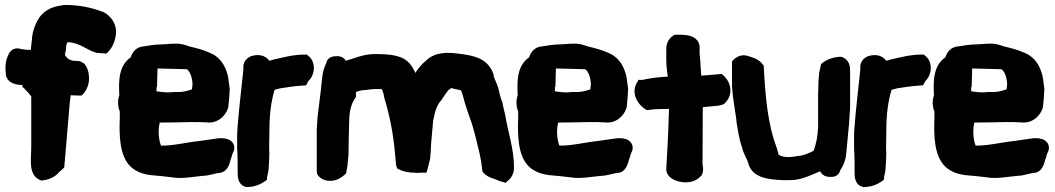

<svg xmlns="http://www.w3.org/2000/svg" viewBox="-20 -724 4254 774"><path d="M4 -418 5 -417C15 -383 56 -382 71 -381L70 -374L78 -367C86 -359 96 -349 106 -335V-131L105 -98C105 -77 97 -20 138 0L146 4C175 1 200 -8 218 -30C226 -36 232 -43 239 -49L259 -284C260 -300 262 -318 265 -340L294 -339H309L317 -347C330 -362 339 -384 339 -408C339 -430 333 -453 319 -468C316 -470 303 -478 297 -478C293 -478 283 -479 277 -479C263 -480 248 -489 242 -503C242 -503 242 -504 243 -512C243 -512 246 -518 246 -528C247 -535 247 -543 249 -548C250 -550 252 -552 253 -554C301 -553 331 -521 367 -512L369 -511L409 -508L417 -516C438 -537 447 -571 448 -594V-595C448 -631 426 -660 398 -675L397 -676H395C349 -694 296 -704 246 -704C238 -704 230 -703 222 -701C186 -696 151 -678 132 -643C121 -623 112 -599 109 -572V-566C108 -556 106 -546 105 -530C105 -528 105 -525 104 -523H102C82 -523 65 -526 54 -529H50C23 -529 15 -506 12 -499C0 -475 1 -444 4 -420Z M461 -340C454 -320 454 -297 463 -274C463 -255 463 -236 462 -218V-217C462 -153 467 -71 527 -37C567 -14 606 -18 649 -12L675 -9C713 -2 761 -12 796 -15C827 -16 846 -26 865 -27C899 -31 905 -65 910 -81C914 -91 917 -107 920 -110C932 -134 919 -156 898 -163C883 -168 865 -168 849 -165C834 -163 814 -160 787 -156C730 -150 678 -136 629 -137C620 -159 616 -199 624 -230H626C654 -230 721 -231 751 -232C760 -232 770 -231 784 -232C792 -231 800 -231 805 -231C809 -231 813 -231 820 -230H824C866 -231 891 -262 900 -290C903 -314 905 -338 906 -363V-367C904 -385 901 -401 899 -417V-418L898 -420C888 -461 866 -497 821 -513C800 -523 776 -529 743 -537C731 -541 712 -549 687 -548C667 -548 644 -545 631 -545C604 -545 580 -540 559 -537C530 -535 514 -515 507 -493C458 -459 458 -397 461 -340ZM611 -356V-372L613 -375L615 -448L733 -445C744 -437 754 -419 756 -386V-382C755 -378 755 -372 754 -364C739 -358 714 -352 697 -353C673 -354 661 -350 646 -352H645C632 -353 622 -354 611 -356Z M936 -128C937 -105 938 -85 938 -68V-25C938 -11 940 24 974 30H979C1005 29 1029 20 1046 8L1056 1L1057 -11C1058 -17 1062 -31 1063 -44V-46C1063 -51 1065 -69 1065 -81C1066 -98 1066 -113 1065 -129C1066 -153 1065 -170 1066 -195C1066 -259 1072 -312 1087 -362C1094 -364 1100 -365 1110 -368C1136 -372 1167 -377 1199 -379L1214 -380L1223 -397C1251 -423 1254 -474 1224 -498L1217 -504H1208C1162 -504 1118 -492 1084 -484H1083C1076 -482 1071 -480 1066 -479C1048 -503 1020 -506 994 -498H992L991 -497C985 -494 977 -490 971 -482C964 -474 962 -466 961 -457V-442C953 -363 943 -285 937 -203L936 -179Z M1257 -35C1257 -34 1258 -24 1258 -23C1268 -5 1289 6 1312 5C1339 5 1360 -10 1375 -25C1377 -39 1381 -51 1382 -70V-71C1382 -73 1385 -93 1385 -106C1386 -169 1386 -179 1388 -247C1390 -282 1397 -309 1415 -333V-353C1422 -356 1431 -359 1439 -360C1461 -361 1476 -365 1492 -365H1518C1518 -365 1524 -362 1530 -327V-326L1531 -324C1560 -224 1568 -161 1576 -67C1576 -56 1579 -51 1582 -44L1591 -40C1609 -31 1632 -28 1648 -28C1662 -26 1675 -28 1680 -28H1699L1704 -44C1706 -51 1708 -59 1710 -68C1712 -74 1715 -86 1715 -98C1716 -107 1717 -118 1717 -130C1719 -165 1722 -182 1726 -237C1733 -273 1741 -302 1760 -321C1765 -331 1771 -337 1781 -352C1787 -361 1790 -363 1799 -369C1816 -364 1835 -362 1839 -359C1841 -355 1847 -337 1853 -313V-312C1861 -286 1869 -263 1875 -246C1888 -213 1902 -153 1913 -107C1917 -89 1921 -68 1923 -47L1925 -32L1929 -28C1944 -9 1971 -4 1983 1C1992 6 2000 8 2005 9L2018 13L2028 4C2042 -7 2052 -26 2052 -46V-49C2052 -125 2027 -195 2017 -258V-259C2013 -279 2008 -292 2006 -308V-310C1998 -326 1993 -351 1988 -371C1985 -384 1970 -411 1970 -420V-423C1948 -490 1888 -500 1834 -507C1784 -514 1734 -515 1698 -480C1681 -467 1667 -449 1654 -430C1643 -457 1624 -487 1583 -497C1552 -506 1520 -506 1485 -506C1439 -504 1407 -488 1374 -479C1360 -503 1333 -497 1328 -497C1316 -496 1298 -489 1295 -469C1288 -455 1281 -434 1279 -413L1273 -357L1267 -308C1265 -289 1262 -272 1260 -251L1257 -202Z M2067 -340C2060 -320 2060 -297 2069 -274C2069 -255 2069 -236 2068 -218V-217C2068 -153 2073 -71 2133 -37C2173 -14 2212 -18 2255 -12L2281 -9C2319 -2 2367 -12 2402 -15C2433 -16 2452 -26 2471 -27C2505 -31 2511 -65 2516 -81C2520 -91 2523 -107 2526 -110C2538 -134 2525 -156 2504 -163C2489 -168 2471 -168 2455 -165C2440 -163 2420 -160 2393 -156C2336 -150 2284 -136 2235 -137C2226 -159 2222 -199 2230 -230H2232C2260 -230 2327 -231 2357 -232C2366 -232 2376 -231 2390 -232C2398 -231 2406 -231 2411 -231C2415 -231 2419 -231 2426 -230H2430C2472 -231 2497 -262 2506 -290C2509 -314 2511 -338 2512 -363V-367C2510 -385 2507 -401 2505 -417V-418L2504 -420C2494 -461 2472 -497 2427 -513C2406 -523 2382 -529 2349 -537C2337 -541 2318 -549 2293 -548C2273 -548 2250 -545 2237 -545C2210 -545 2186 -540 2165 -537C2136 -535 2120 -515 2113 -493C2064 -459 2064 -397 2067 -340ZM2217 -356V-372L2219 -375L2221 -448L2339 -445C2350 -437 2360 -419 2362 -386V-382C2361 -378 2361 -372 2360 -364C2345 -358 2320 -352 2303 -353C2279 -354 2267 -350 2252 -352H2251C2238 -353 2228 -354 2217 -356Z M2547 -390C2521 -344 2556 -296 2588 -280L2614 -283C2632 -285 2654 -284 2677 -285C2673 -152 2669 -102 2666 -46V-43C2665 -12 2696 4 2723 9C2752 15 2786 9 2806 -15L2809 -18L2811 -23C2818 -42 2812 -58 2812 -62C2812 -124 2813 -177 2813 -288V-292C2834 -294 2856 -296 2876 -298C2877 -298 2894 -301 2900 -306C2941 -344 2924 -396 2897 -419L2889 -426L2878 -425C2878 -425 2862 -423 2856 -423H2854C2837 -421 2823 -420 2807 -419C2806 -432 2805 -446 2804 -460C2804 -478 2800 -501 2800 -517V-522C2800 -524 2804 -544 2791 -561V-562H2790C2774 -581 2745 -585 2706 -584H2700L2695 -581C2676 -570 2666 -549 2666 -528V-483C2666 -458 2669 -437 2672 -415C2668 -415 2661 -414 2655 -414C2634 -413 2606 -409 2583 -405L2571 -402H2554Z M2931 -375C2933 -341 2940 -297 2945 -265C2947 -251 2949 -239 2949 -235V-232C2955 -198 2959 -165 2971 -131C2977 -103 2994 -80 2996 -66L2997 -65V-63C3016 -3 3086 -1 3130 2H3132C3143 2 3155 3 3170 2C3220 1 3267 -28 3287 -33C3298 -8 3327 -11 3334 -11C3345 -11 3363 -18 3367 -37L3368 -39C3379 -55 3389 -78 3391 -101C3395 -143 3399 -185 3403 -228L3404 -247L3407 -287V-305C3408 -317 3406 -326 3407 -331V-440C3407 -455 3404 -482 3377 -493L3372 -495H3366C3340 -494 3316 -485 3299 -473L3290 -466L3288 -456C3288 -453 3284 -440 3282 -429V-425C3282 -422 3279 -400 3279 -384C3279 -370 3279 -358 3278 -350V-213C3276 -173 3271 -147 3260 -116C3241 -107 3223 -98 3203 -96H3202C3175 -91 3140 -86 3119 -100C3117 -108 3115 -116 3112 -124V-127L3110 -131C3076 -222 3066 -325 3059 -452V-459L3054 -465C3038 -488 3008 -494 2996 -498C2971 -507 2949 -495 2938 -484L2931 -476Z M3423 -128C3424 -105 3425 -85 3425 -68V-25C3425 -11 3427 24 3461 30H3466C3492 29 3516 20 3533 8L3543 1L3544 -11C3545 -17 3549 -31 3550 -44V-46C3550 -51 3552 -69 3552 -81C3553 -98 3553 -113 3552 -129C3553 -153 3552 -170 3553 -195C3553 -259 3559 -312 3574 -362C3581 -364 3587 -365 3597 -368C3623 -372 3654 -377 3686 -379L3701 -380L3710 -397C3738 -423 3741 -474 3711 -498L3704 -504H3695C3649 -504 3605 -492 3571 -484H3570C3563 -482 3558 -480 3553 -479C3535 -503 3507 -506 3481 -498H3479L3478 -497C3472 -494 3464 -490 3458 -482C3451 -474 3449 -466 3448 -457V-442C3440 -363 3430 -285 3424 -203L3423 -179Z M3745 -340C3738 -320 3738 -297 3747 -274C3747 -255 3747 -236 3746 -218V-217C3746 -153 3751 -71 3811 -37C3851 -14 3890 -18 3933 -12L3959 -9C3997 -2 4045 -12 4080 -15C4111 -16 4130 -26 4149 -27C4183 -31 4189 -65 4194 -81C4198 -91 4201 -107 4204 -110C4216 -134 4203 -156 4182 -163C4167 -168 4149 -168 4133 -165C4118 -163 4098 -160 4071 -156C4014 -150 3962 -136 3913 -137C3904 -159 3900 -199 3908 -230H3910C3938 -230 4005 -231 4035 -232C4044 -232 4054 -231 4068 -232C4076 -231 4084 -231 4089 -231C4093 -231 4097 -231 4104 -230H4108C4150 -231 4175 -262 4184 -290C4187 -314 4189 -338 4190 -363V-367C4188 -385 4185 -401 4183 -417V-418L4182 -420C4172 -461 4150 -497 4105 -513C4084 -523 4060 -529 4027 -537C4015 -541 3996 -549 3971 -548C3951 -548 3928 -545 3915 -545C3888 -545 3864 -540 3843 -537C3814 -535 3798 -515 3791 -493C3742 -459 3742 -397 3745 -340ZM3895 -356V-372L3897 -375L3899 -448L4017 -445C4028 -437 4038 -419 4040 -386V-382C4039 -378 4039 -372 4038 -364C4023 -358 3998 -352 3981 -353C3957 -354 3945 -350 3930 -352H3929C3916 -353 3906 -354 3895 -356Z"/></svg>

Font: Vapor
Style: Blk
Weight: 900
Foundry: Cannot Into Space Fonts
Version: Version 0.179